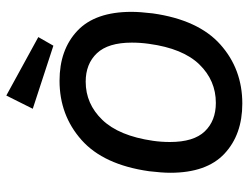

<svg xmlns="http://www.w3.org/2000/svg" viewBox="-112 -682 807 624"><g transform="rotate(-90 292.0 -369.5)"><path d="M43 -220Q43 -247 48 -289Q69 -437 149.5 -508.5Q230 -580 342 -580Q443 -580 504.5 -522Q566 -464 566 -346Q566 -319 561 -277Q540 -129 460 -57.5Q380 14 268 14Q167 14 105 -44Q43 -102 43 -220ZM462 -289Q466 -317 466 -345Q466 -422 431.5 -458.5Q397 -495 339 -495Q267 -495 215 -441Q163 -387 147 -277Q143 -250 143 -221Q143 -144 177.5 -108Q212 -72 270 -72Q343 -72 395 -125.5Q447 -179 462 -289ZM456 -600 251 -667 294 -753 484 -649Z"/></g></svg>

Font: Neutral Grotesk
Style: Italic
Weight: 400
Italic angle: -8°
Designer: Nawras Khrais
Foundry: Nawras Khrais
Version: Version 1.000